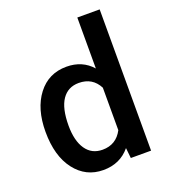

<svg xmlns="http://www.w3.org/2000/svg" viewBox="-139 -849 841 958"><g transform="rotate(-20 282.0 -370.0)"><path d="M38.6 -268.1Q38.6 -390.1 95.2 -464.1Q151.9 -538.1 247.1 -538.1Q331.1 -538.1 382.8 -479.5V-750H501.5V0H394L388.2 -54.7Q335 9.8 246.1 9.8Q153.3 9.8 95.9 -64.9Q38.6 -139.6 38.6 -268.1ZM157.2 -257.8Q157.2 -177.2 188.2 -132.1Q219.2 -86.9 276.4 -86.9Q349.1 -86.9 382.8 -151.9V-377.4Q350.1 -440.9 277.3 -440.9Q219.7 -440.9 188.5 -395.3Q157.2 -349.6 157.2 -257.8Z"/></g></svg>

Font: Roboto Medium
Style: Regular
Weight: 500
Designer: Google
Version: Version 2.134; 2016; ttfautohint (v1.6)